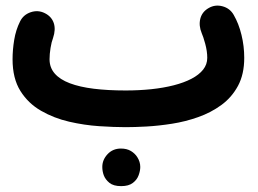

<svg xmlns="http://www.w3.org/2000/svg" viewBox="-20 -391 910 677"><path d="M24.3 -182.1Q24.3 -114.3 52 -70.2Q79.7 -26.1 125.1 -0.2Q170.4 25.8 223.8 38.1Q277.2 50.4 329.7 53.9Q382.1 57.4 423 57.4Q454 57.4 496.6 55.1Q539.2 52.7 586.3 45.3Q633.4 38 678.6 22Q723.8 6.1 760.5 -20.7Q797.2 -47.5 819.2 -88.3Q841.2 -129.2 841.2 -187Q841.2 -228.3 831.5 -267.9Q821.9 -307.6 804.1 -338.4Q790.8 -361.8 764.6 -368.8Q738.5 -375.9 715.5 -362.5Q692.4 -349.2 686.3 -325Q680.2 -300.7 691.3 -273.9Q696.3 -263.3 703.6 -236.8Q710.8 -210.2 710.8 -187Q710.8 -163.8 696.2 -145.4Q681.6 -127.1 655.2 -113.3Q628.7 -99.5 592.7 -90.3Q556.8 -81.1 513.5 -76.5Q470.3 -72 423 -72Q360.2 -72 310.7 -78.1Q261.2 -84.2 226.3 -97.4Q191.3 -110.6 173 -131.7Q154.7 -152.7 154.7 -182.1Q154.7 -200.4 158.2 -221.9Q161.7 -243.3 167 -257Q177.2 -287.1 169.5 -309.9Q161.7 -332.8 138.2 -344.5Q114.3 -356.6 88.3 -347.9Q62.4 -339.2 50.7 -315.3Q35.9 -285.8 30.1 -250.5Q24.3 -215.3 24.3 -182.1ZM340.7 197.5Q340.7 212.6 345.8 226.8Q351.4 241.9 365.7 253.6Q380 265.3 407.2 265.3Q433.8 265.3 448.5 253.9Q463.3 242.6 468.9 226.7Q474.6 210.9 474.6 197.8Q474.6 179.6 464.1 163.1Q456.1 150.3 441.7 141.5Q427.2 132.8 406.5 132.8Q377.8 132.8 359.3 152.6Q340.7 172.5 340.7 197.5Z"/></svg>

Font: Mikhak VF
Style: Regular
Weight: 100
Designer: Amin Abedi
Version: Version 3.001